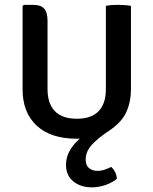

<svg xmlns="http://www.w3.org/2000/svg" viewBox="-20 -570 645 807"><path d="M74.9 -194.6V-544.2L80.2 -549.6H119.5Q151.5 -549.6 165.6 -533.7Q179.8 -517.8 179.8 -482.2V-194.8Q179.8 -135.1 210.5 -103Q241.3 -70.9 302.8 -70.9Q364.5 -70.9 394.8 -103Q425 -135.1 425 -194.8V-545.5Q437 -547.9 450.7 -548.8Q464.5 -549.6 476.1 -549.6Q487.5 -549.6 502.9 -548.7Q518.2 -547.7 530.4 -545.4V-196.2Q530.4 -142 510.7 -98.4Q491 -54.9 435.7 -18.6Q392.5 9.9 366.3 38.3Q340.1 66.7 340.1 100.9Q340.1 125.6 354.7 136.8Q369.2 148.1 389.7 148.1Q405.4 148.1 420.5 142.9Q435.5 137.8 447.1 131.6Q456.7 139.4 463.6 152.7Q470.6 166 470.9 182Q453.5 196.6 425.1 207Q396.6 217.4 365.8 217.4Q319 217.4 288.3 192.5Q257.5 167.7 257.5 123.2Q257.5 83.7 281.6 49.7Q305.6 15.7 342.5 -7L360.5 9.1Q346.2 11.6 331.7 12.3Q317.1 13.1 303.4 13.1Q193.2 13.1 134 -42.1Q74.9 -97.2 74.9 -194.6Z"/></svg>

Font: Signika SC
Style: Regular
Weight: 300
Designer: Anna Giedryś
Foundry: Anna Giedryś
Version: Version 2.000